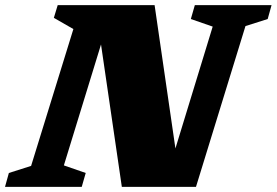

<svg xmlns="http://www.w3.org/2000/svg" viewBox="-50 -727 1077 747"><path d="M283.5 -54 268 0H-30.5L-15.5 -54L71 -81.5L235.5 -614L159.5 -657.5L174.5 -707H551.5L632.5 -149.5L777.5 -623.5L692.5 -653L708 -707H1006.5L991.5 -653L905 -625.5L712.5 0H424L343 -554L198.5 -83.5Z"/></svg>

Font: Newsreader Caption ExtraBold
Style: Italic
Weight: 800
Italic angle: -17°
Designer: Hugues Gentile
Foundry: Production Type
Version: Version 1.001